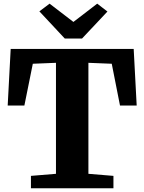

<svg xmlns="http://www.w3.org/2000/svg" viewBox="-20 -1004 770 1024"><path d="M278.5 -77V-669L155 -664L110 -441H21L37 -743H693L709 -441H620L576 -664L451.5 -669V-77L585 -66V0H145V-66ZM325.5 -798.5 190 -943.5 244.5 -984.5 371.5 -887 498.5 -984.5 553 -942.5 417.5 -798.5Z"/></svg>

Font: Merriweather Light 18pt Black
Style: Regular
Weight: 900
Version: Version 2.100